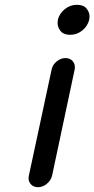

<svg xmlns="http://www.w3.org/2000/svg" viewBox="-20 -777 393 800"><path d="M197 -45Q192 -25 175 -11Q158 3 138 3Q119 3 107.5 -10.5Q96 -24 100 -44L195 -487Q199 -507 216 -521Q233 -535 253 -535Q273 -535 284 -521Q295 -507 291 -487ZM273 -632Q245 -632 232.5 -647.5Q220 -663 220 -681Q220 -687 221 -694Q227 -720 249.5 -738.5Q272 -757 300 -757Q328 -757 340.5 -741.5Q353 -726 353 -709Q353 -703 352 -696Q346 -669 323.5 -650.5Q301 -632 273 -632Z"/></svg>

Font: Sepalumica Med
Style: Italic
Weight: 500
Italic angle: -12°
Designer: Julieta Ulanovsky
Foundry: Julieta Ulanovsky
Version: Version 7.200